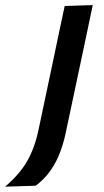

<svg xmlns="http://www.w3.org/2000/svg" viewBox="-116 -520 400 736"><path d="M-96.5 195.5Q-41.5 149 -12 97.8Q17.5 46.5 32 -24L73 -218L83.5 -267.5Q98 -337.5 109.2 -390.2Q120.5 -443 132 -497L239.5 -500.5Q228 -445 216.8 -392Q205.5 -339 190.5 -268Q173 -185 160.5 -126.5Q148 -68 136 -11Q120.5 62 91.8 111.5Q63 161 20.5 192Z"/></svg>

Font: Commissioner Medium
Style: Italic
Weight: 500
Italic angle: -12°
Designer: Kostas Bartsokas
Foundry: Kostas Bartsokas
Version: Version 1.000; ttfautohint (v1.8.3)